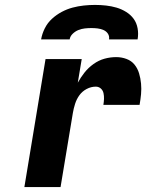

<svg xmlns="http://www.w3.org/2000/svg" viewBox="-20 -760 640 780"><path d="M79 0 165 -520H312L296 -424Q308 -446 323.5 -465.5Q339 -485 360 -500Q381 -515 404.5 -521.5Q428 -528 452 -528Q474 -528 494 -520.5Q514 -513 526.5 -497.5Q539 -482 545 -462Q551 -442 553 -420.5Q555 -399 553 -377.5Q551 -356 547 -334H400Q402 -346 402.5 -358Q403 -370 400.5 -381.5Q398 -393 389.5 -400.5Q381 -408 369 -408Q350 -408 332 -398.5Q314 -389 302.5 -373Q291 -357 285 -338Q279 -319 276 -301L226 0ZM147 -600Q151 -623 162 -645Q173 -667 191 -683.5Q209 -700 230.5 -711.5Q252 -723 274.5 -729Q297 -735 320 -737.5Q343 -740 366 -740Q389 -740 411 -737.5Q433 -735 453.5 -729Q474 -723 492.5 -711.5Q511 -700 523 -683.5Q535 -667 539 -645Q543 -623 539 -600H423Q425 -613 418.5 -623Q412 -633 400.5 -638Q389 -643 376.5 -644.5Q364 -646 351 -646Q338 -646 324.5 -644.5Q311 -643 298.5 -638Q286 -633 275.5 -623Q265 -613 263 -600Z"/></svg>

Font: Iosevka Heavy Extended
Style: Italic
Weight: 900
Width: 7
Italic angle: -9°
Monospace: yes
Designer: Belleve Invis
Foundry: Belleve Invis
Version: Version 32.5.0; ttfautohint (v1.8.4)